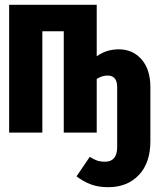

<svg xmlns="http://www.w3.org/2000/svg" viewBox="-20 -551 645 798"><path d="M605 -189V36Q605 126 557 176.5Q509 227 430 227Q389 227 358 215.5Q327 204 298 182L353 101Q371 112 384 116.5Q397 121 418 121Q441 121 454 106Q467 91 467 60V-189Q467 -237 427 -237Q404 -237 382 -223V0H245V-421H156V0H18V-531H382V-317Q422 -346 474 -346Q532 -346 568.5 -304Q605 -262 605 -189Z"/></svg>

Font: Fira Mono
Style: Bold
Weight: 700
Monospace: yes
Designer: Carrois Corporate & Edenspiekermann AG
Foundry: Carrois Corporate GbR & Edenspiekermann AG
Version: Version 3.206